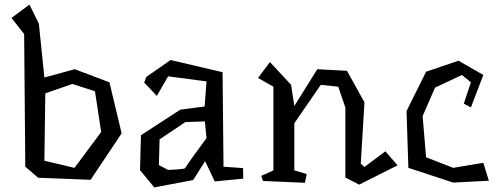

<svg xmlns="http://www.w3.org/2000/svg" viewBox="-20 -790 2166 835"><path d="M177 -384 173 -91 304 -60 420 -216 393 -393 295 -425ZM108 -770 149 -687 173 -453 305 -489 456 -432 509 -210 374 -8 146 -17 90 -65 85 -642 30 -712Z M786 -259 674 -184 671 -72 711 -51Q731 -52 748 -53Q762 -54 773.5 -55.5Q785 -57 785 -59Q785 -59 789 -65Q793 -71 799.5 -80.5Q806 -90 814 -101.5Q822 -113 831 -125Q851 -153 878 -189L871 -262ZM722 -529 948 -476 952 -65 1037 -59 1038 -13 914 -1 872 -89 820 -7 651 25 589 -50 593 -202 764 -313 870 -327 878 -436 711 -458 662 -373 607 -431 617 -456Z M1709 -71 1542 13 1482 -18V-322L1451 -413L1375 -421L1260 -254V-49L1314 -33L1306 5L1124 -3L1116 -25L1169 -49V-413L1102 -451L1154 -520L1246 -421L1260 -329L1360 -489L1489 -482L1565 -345L1549 -78L1565 -64L1656 -132Z M2106 -4 1951 4 1756 -60 1748 -307 1833 -478 1974 -526 2082 -464 2028 -323 1997 -339 2028 -432 1989 -464 1872 -409 1818 -285 1833 -106 1951 -60 2082 -82Z"/></svg>

Font: Underdog
Style: Regular
Weight: 400
Designer: Sergey Steblina
Foundry: Sergey Steblina, Jovanny Lemonad
Version: Version 1.001; ttfautohint (v0.9)